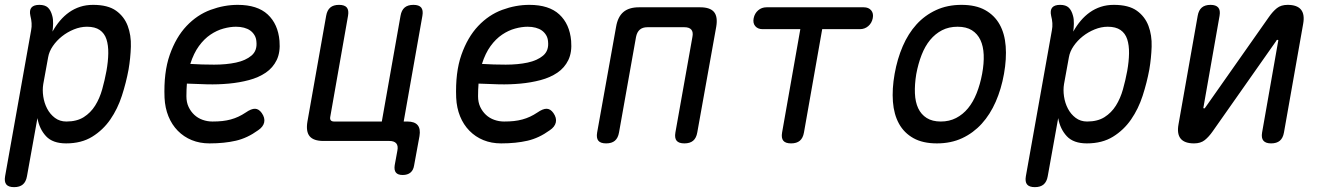

<svg xmlns="http://www.w3.org/2000/svg" viewBox="-37 -580 5457 790"><path d="M179 -450Q193 -475 210 -495Q227 -515 247.5 -529.5Q268 -544 292.5 -552Q317 -560 346 -560Q407 -560 440.5 -536Q474 -512 488.5 -473.5Q503 -435 501.5 -388Q500 -341 492 -294Q482 -240 464.5 -186Q447 -132 417 -88.5Q387 -45 342.5 -17.5Q298 10 235 10Q180 10 152.5 -19.5Q125 -49 117 -94L74 145Q70 168 57 179Q44 190 21 190Q-2 190 -11 179Q-20 168 -16 145L91 -455Q94 -470 93 -485Q92 -500 88 -515Q83 -538 92.5 -549Q102 -560 125 -560Q148 -560 160 -549Q172 -538 178 -515Q182 -501 181.5 -482.5Q181 -464 179 -450ZM321 -470Q294 -470 267 -459Q240 -448 218 -430.5Q196 -413 180.5 -390.5Q165 -368 161 -344L141 -234Q137 -210 141 -183Q145 -156 157 -133Q169 -110 189 -95Q209 -80 236 -80Q279 -80 307.5 -98Q336 -116 354.5 -145.5Q373 -175 383.5 -212.5Q394 -250 401 -288Q408 -327 408.5 -360.5Q409 -394 401 -418.5Q393 -443 373.5 -456.5Q354 -470 321 -470Z M1040 -115Q1054 -95 1050 -76.5Q1046 -58 1025 -44Q981 -12 933.5 -1Q886 10 825 10Q785 10 752 -3.5Q719 -17 694.5 -42Q670 -67 656 -101.5Q642 -136 640 -178Q636 -282 661.5 -354.5Q687 -427 730.5 -473Q774 -519 829.5 -539.5Q885 -560 941 -560Q1022 -560 1064.5 -520.5Q1107 -481 1113 -412Q1117 -365 1101.5 -333Q1086 -301 1056.5 -281Q1027 -261 987.5 -250.5Q948 -240 904.5 -236Q861 -232 816.5 -233Q772 -234 732 -236Q731 -224 730.5 -211Q730 -198 730 -184Q730 -159 739 -140Q748 -121 762.5 -107.5Q777 -94 796.5 -87Q816 -80 837 -80Q860 -80 878 -82Q896 -84 912.5 -88.5Q929 -93 944 -100Q959 -107 974 -117Q997 -133 1012.5 -132.5Q1028 -132 1040 -115ZM746 -317Q794 -314 844 -314Q894 -314 934 -322.5Q974 -331 998 -351.5Q1022 -372 1018 -409Q1017 -424 1010 -435.5Q1003 -447 992.5 -454.5Q982 -462 967 -466Q952 -470 934 -470Q910 -470 882.5 -462.5Q855 -455 829 -437.5Q803 -420 781.5 -390.5Q760 -361 746 -317Z M1667 100Q1664 120 1652 130Q1640 140 1620 140Q1600 140 1592 130Q1584 120 1587 100L1598 40Q1602 20 1593.5 10Q1585 0 1565 0H1294Q1253 0 1237 -19.5Q1221 -39 1228 -80L1305 -515Q1309 -538 1322 -549Q1335 -560 1358 -560Q1381 -560 1390 -549Q1399 -538 1395 -515L1322 -100Q1320 -90 1324 -85Q1328 -80 1338 -80H1534L1611 -515Q1615 -538 1628 -549Q1641 -560 1664 -560Q1687 -560 1696 -549Q1705 -538 1701 -515L1624 -80H1639Q1669 -80 1681.5 -65Q1694 -50 1689 -20Z M2240 -115Q2254 -95 2250 -76.5Q2246 -58 2225 -44Q2181 -12 2133.5 -1Q2086 10 2025 10Q1985 10 1952 -3.5Q1919 -17 1894.5 -42Q1870 -67 1856 -101.5Q1842 -136 1840 -178Q1836 -282 1861.5 -354.5Q1887 -427 1930.5 -473Q1974 -519 2029.5 -539.5Q2085 -560 2141 -560Q2222 -560 2264.5 -520.5Q2307 -481 2313 -412Q2317 -365 2301.5 -333Q2286 -301 2256.5 -281Q2227 -261 2187.5 -250.5Q2148 -240 2104.5 -236Q2061 -232 2016.5 -233Q1972 -234 1932 -236Q1931 -224 1930.5 -211Q1930 -198 1930 -184Q1930 -159 1939 -140Q1948 -121 1962.5 -107.5Q1977 -94 1996.5 -87Q2016 -80 2037 -80Q2060 -80 2078 -82Q2096 -84 2112.5 -88.5Q2129 -93 2144 -100Q2159 -107 2174 -117Q2197 -133 2212.5 -132.5Q2228 -132 2240 -115ZM1946 -317Q1994 -314 2044 -314Q2094 -314 2134 -322.5Q2174 -331 2198 -351.5Q2222 -372 2218 -409Q2217 -424 2210 -435.5Q2203 -447 2192.5 -454.5Q2182 -462 2167 -466Q2152 -470 2134 -470Q2110 -470 2082.5 -462.5Q2055 -455 2029 -437.5Q2003 -420 1981.5 -390.5Q1960 -361 1946 -317Z M2457 10Q2434 10 2425 -1Q2416 -12 2420 -35L2498 -470Q2505 -511 2528 -530.5Q2551 -550 2592 -550H2844Q2885 -550 2901 -530.5Q2917 -511 2910 -470L2832 -35Q2828 -12 2815 -1Q2802 10 2779 10Q2756 10 2747 -1Q2738 -12 2742 -35L2812 -428Q2816 -448 2807.5 -458Q2799 -468 2779 -468H2627Q2607 -468 2595.5 -458Q2584 -448 2580 -428L2510 -35Q2506 -12 2493 -1Q2480 10 2457 10Z M3256 -460H3101Q3081 -460 3070.5 -472.5Q3060 -485 3064 -505Q3068 -525 3082.5 -537.5Q3097 -550 3117 -550H3517Q3537 -550 3547.5 -537.5Q3558 -525 3554 -505Q3550 -485 3535.5 -472.5Q3521 -460 3501 -460H3346L3271 -35Q3267 -12 3254 -1Q3241 10 3218 10Q3195 10 3186 -1Q3177 -12 3181 -35Z M3818 10Q3760 10 3721.5 -11.5Q3683 -33 3662 -71Q3641 -109 3637 -161.5Q3633 -214 3644 -276Q3655 -338 3677.5 -390Q3700 -442 3734 -479.5Q3768 -517 3814.5 -538.5Q3861 -560 3919 -560Q3978 -560 4016.5 -538.5Q4055 -517 4076 -479.5Q4097 -442 4101 -390Q4105 -338 4094 -276Q4083 -214 4060 -161.5Q4037 -109 4002.5 -71Q3968 -33 3922 -11.5Q3876 10 3818 10ZM3834 -80Q3869 -80 3897 -94.5Q3925 -109 3946 -134.5Q3967 -160 3981.5 -196.5Q3996 -233 4004 -276Q4012 -319 4010.5 -354.5Q4009 -390 3997 -415.5Q3985 -441 3962 -455.5Q3939 -470 3903 -470Q3867 -470 3839 -455.5Q3811 -441 3790 -415.5Q3769 -390 3755 -354Q3741 -318 3733 -275Q3726 -232 3727.5 -196Q3729 -160 3741 -134.5Q3753 -109 3776 -94.5Q3799 -80 3834 -80Z M4379 -450Q4393 -475 4410 -495Q4427 -515 4447.5 -529.5Q4468 -544 4492.5 -552Q4517 -560 4546 -560Q4607 -560 4640.5 -536Q4674 -512 4688.5 -473.5Q4703 -435 4701.5 -388Q4700 -341 4692 -294Q4682 -240 4664.5 -186Q4647 -132 4617 -88.5Q4587 -45 4542.5 -17.5Q4498 10 4435 10Q4380 10 4352.5 -19.5Q4325 -49 4317 -94L4274 145Q4270 168 4257 179Q4244 190 4221 190Q4198 190 4189 179Q4180 168 4184 145L4291 -455Q4294 -470 4293 -485Q4292 -500 4288 -515Q4283 -538 4292.5 -549Q4302 -560 4325 -560Q4348 -560 4360 -549Q4372 -538 4378 -515Q4382 -501 4381.5 -482.5Q4381 -464 4379 -450ZM4521 -470Q4494 -470 4467 -459Q4440 -448 4418 -430.5Q4396 -413 4380.5 -390.5Q4365 -368 4361 -344L4341 -234Q4337 -210 4341 -183Q4345 -156 4357 -133Q4369 -110 4389 -95Q4409 -80 4436 -80Q4479 -80 4507.5 -98Q4536 -116 4554.5 -145.5Q4573 -175 4583.5 -212.5Q4594 -250 4601 -288Q4608 -327 4608.5 -360.5Q4609 -394 4601 -418.5Q4593 -443 4573.5 -456.5Q4554 -470 4521 -470Z M4812 -68 4891 -515Q4895 -538 4908 -549Q4921 -560 4944 -560Q4966 -560 4975.5 -549Q4985 -538 4981 -515L4915 -140Q4914 -137 4914.5 -135.5Q4915 -134 4918 -134Q4920 -134 4921 -136L4924 -140L5184 -510Q5200 -533 5217 -546.5Q5234 -560 5261 -560Q5300 -560 5316 -540.5Q5332 -521 5325 -482L5246 -35Q5242 -12 5229 -1Q5216 10 5193 10Q5171 10 5161.5 -1Q5152 -12 5156 -35L5222 -410Q5223 -413 5222.5 -414.5Q5222 -416 5219 -416Q5217 -416 5216 -415L5213 -410L4953 -40Q4937 -17 4920 -3.5Q4903 10 4876 10Q4837 10 4821 -9.5Q4805 -29 4812 -68Z"/></svg>

Font: Maple Mono Normal NL
Style: Italic
Weight: 400
Italic angle: -10°
Monospace: yes
Designer: subframe7536
Version: Version 7.000